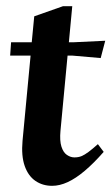

<svg xmlns="http://www.w3.org/2000/svg" viewBox="-20 -587 361 622"><path d="M148.9 15Q118 15 94.7 -1Q71.4 -17 60 -49.4Q48.6 -81.9 53 -130.9L79.1 -406.9H12.9L15.9 -450H82.8L90.9 -534.1L184 -566.9H214.1L203.1 -450H216.9L320.9 -455L306.2 -398.9L214.1 -406.9H198.9L175.9 -163.1Q173 -131 179 -112.1Q185 -93.1 196.8 -85.1Q208.6 -77.1 220.9 -77.1Q234 -77.1 244.1 -81.2Q254.2 -85.4 266.9 -94.9Q279.6 -104.4 297.1 -120L315.9 -95Q283.5 -58 254.4 -33.5Q225.4 -9 199.3 3Q173.2 15 148.9 15Z"/></svg>

Font: Ancizar Serif Light
Style: Italic
Weight: 300
Italic angle: -4°
Designer: Cesar Puertas, Viviana Monsalve, Julian Moncada, Julian Prieto, Jose Castro, Felipe Aragon, Mariel Hernandez, Sara Alarc
Version: Version 8.100